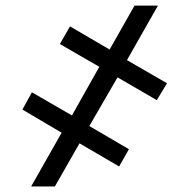

<svg xmlns="http://www.w3.org/2000/svg" viewBox="-20 -675 684 695"><path d="M405.5 -394.9 547.6 -312.5 584.5 -373.6 439.6 -457.4 551.8 -654.8H467L376.8 -495.7L233.3 -579.5L196.7 -515.6L339.5 -433.2L240.4 -257.1L95.5 -340.9L61.1 -278.4L203.1 -194.6L92.7 0H178.6L267.8 -156.2L411.2 -72.4L446.7 -134.9L303.3 -218.8Z"/></svg>

Font: Magic Ui Pro Medium
Style: Regular
Weight: 500
Designer: Stefan Endress, Andreas Faust
Version: Version 1.000;FEAKit 1.0